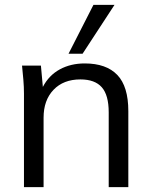

<svg xmlns="http://www.w3.org/2000/svg" viewBox="-20 -773 626 793"><path d="M71 0ZM79 0V-386Q79 -414 76.5 -443.5Q74 -473 71 -502H149L157 -414Q182 -462 227 -486.5Q272 -511 330 -511Q419 -511 464.5 -463.5Q510 -416 510 -314V0H429V-309Q429 -380 400.5 -412.5Q372 -445 312 -445Q242 -445 201 -402Q160 -359 160 -287V0ZM263 -551 366 -753H453L321 -551Z"/></svg>

Font: Winston
Style: Regular
Weight: 400
Designer: Original fonts by Vernon Adams / Changes by Cristiano Sobral
Foundry: Original fonts by Vernon Adams / Changes by Cristiano Sobral
Version: Version 2.503;July 17, 2020;FontCreator 13.0.0.2655 64-bit